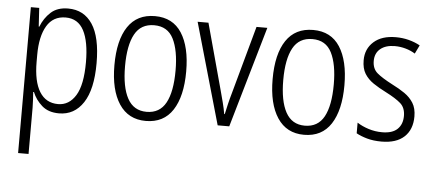

<svg xmlns="http://www.w3.org/2000/svg" viewBox="-51 -656 2267 1007"><g transform="rotate(5 1082.0 -153.0)"><path d="M270 -542Q353 -542 398 -474Q443 -406 443 -269Q443 -131 396.5 -60.5Q350 10 269 10Q213 10 179 -20Q145 -50 129 -90H125Q126 -72 127.5 -50.5Q129 -29 129 -8V236H74V-532H118L124 -434H127Q145 -480 179 -511Q213 -542 270 -542ZM261 -494Q195 -494 162 -438.5Q129 -383 129 -285V-249Q129 -146 162.5 -92Q196 -38 260 -38Q318 -38 352.5 -94Q387 -150 387 -269Q387 -378 356.5 -436Q326 -494 261 -494Z M915 -267Q915 -136 867.5 -63Q820 10 726 10Q634 10 585.5 -63.5Q537 -137 537 -267Q537 -399 585 -470.5Q633 -542 727 -542Q821 -542 868 -469Q915 -396 915 -267ZM593 -267Q593 -157 625.5 -97.5Q658 -38 726 -38Q795 -38 827 -96.5Q859 -155 859 -267Q859 -373 828.5 -433.5Q798 -494 727 -494Q657 -494 625 -435.5Q593 -377 593 -267Z M1104 0 952 -532H1009L1104 -183Q1112 -153 1120 -122.5Q1128 -92 1133 -62H1136Q1141 -86 1148 -115.5Q1155 -145 1164 -176L1262 -532H1319L1165 0Z M1748 -267Q1748 -136 1700.5 -63Q1653 10 1559 10Q1467 10 1418.5 -63.5Q1370 -137 1370 -267Q1370 -399 1418 -470.5Q1466 -542 1560 -542Q1654 -542 1701 -469Q1748 -396 1748 -267ZM1426 -267Q1426 -157 1458.5 -97.5Q1491 -38 1559 -38Q1628 -38 1660 -96.5Q1692 -155 1692 -267Q1692 -373 1661.5 -433.5Q1631 -494 1560 -494Q1490 -494 1458 -435.5Q1426 -377 1426 -267Z M2128 -136Q2128 -67 2086.5 -28.5Q2045 10 1967 10Q1924 10 1890.5 0.5Q1857 -9 1834 -22V-78Q1860 -61 1894.5 -50Q1929 -39 1966 -39Q2020 -39 2046.5 -64.5Q2073 -90 2073 -134Q2073 -177 2047 -200Q2021 -223 1968 -250Q1930 -269 1900.5 -289Q1871 -309 1854 -336.5Q1837 -364 1837 -407Q1837 -467 1879 -504.5Q1921 -542 1995 -542Q2031 -542 2063.5 -533.5Q2096 -525 2123 -510L2101 -465Q2079 -479 2051 -487Q2023 -495 1994 -495Q1946 -495 1918 -472Q1890 -449 1890 -408Q1890 -367 1916.5 -344.5Q1943 -322 1997 -294Q2035 -275 2064 -255Q2093 -235 2110.5 -207Q2128 -179 2128 -136Z"/></g></svg>

Font: Noto Sans Georgian Condensed Light
Style: Regular
Weight: 300
Width: 3
Designer: Monotype Design Team, Akaki Razmadze
Foundry: Google LLC
Version: Version 2.005; ttfautohint (v1.8.4.7-5d5b)